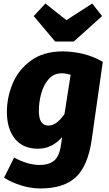

<svg xmlns="http://www.w3.org/2000/svg" viewBox="-20 -842 616 1087"><path d="M562 -492 499 -50Q478 96 410 160.5Q342 225 207 225Q157 225 102 208.5Q47 192 3 164L60 50Q137 92 206 92Q254 92 284.5 69Q315 46 325 -20L332 -66Q274 0 195 0Q110 0 64.5 -56.5Q19 -113 19 -209Q19 -289 51 -367.5Q83 -446 154.5 -498.5Q226 -551 335 -551Q393 -551 452 -536.5Q511 -522 562 -492ZM200 -214Q200 -131 254 -131Q300 -131 345 -196L380 -419Q351 -427 330 -427Q284 -427 255 -393.5Q226 -360 213 -311Q200 -262 200 -214ZM558 -751 398 -607H292L171 -751L237 -822L356 -728L502 -822Z"/></svg>

Font: Trujillo ExtraBold
Style: Italic
Weight: 800
Italic angle: -8°
Designer: Fira Sans original fonts by bBox Type GmbH, Carrois Corporate GbR, & Edenspiekermann AG / Changes by Cristiano Sobral
Foundry: Fira Sans original fonts by bBox Type GmbH, Carrois Corporate GbR, & Edenspiekermann AG / Changes by Cristiano Sobral
Version: Version 4.301;July 28, 2020;FontCreator 13.0.0.2655 64-bit